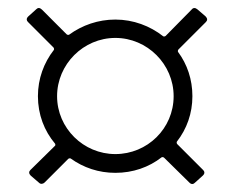

<svg xmlns="http://www.w3.org/2000/svg" viewBox="-20 -542 584 481"><path d="M462 -301C462 -343 449 -381 426 -412C425 -414 426 -417 427 -418L496 -487C500 -491 500 -496 495 -501L474 -519C469 -523 464 -523 460 -518L395 -452C394 -451 391 -450 389 -451C356 -477 314 -493 269 -493C226 -493 186 -479 153 -455C151 -454 148 -455 147 -456L85 -518C83 -520 80 -522 77 -522C75 -522 73 -521 71 -519L51 -501C48 -498 47 -496 47 -493C47 -491 48 -489 50 -487L114 -423C115 -422 116 -419 115 -417C90 -385 75 -345 75 -301C75 -255 91 -214 118 -182C119 -180 119 -177 117 -176L56 -116C52 -112 52 -107 57 -102L78 -84C82 -80 88 -81 92 -85L151 -144C152 -145 155 -146 157 -145C189 -122 227 -109 269 -109C313 -109 353 -123 385 -148C387 -149 390 -148 391 -147L454 -85C457 -82 459 -81 462 -81C464 -81 466 -82 468 -84L488 -102C491 -105 492 -107 492 -110C492 -112 491 -114 489 -116L424 -181C423 -182 422 -185 423 -187C448 -219 462 -258 462 -301ZM123 -301C123 -381 189 -447 269 -447C349 -447 415 -381 415 -301C415 -220 349 -156 269 -156C189 -156 123 -221 123 -301Z"/></svg>

Font: Barlow Semi Condensed Light
Style: Regular
Weight: 300
Width: 4
Designer: Jeremy Tribby
Foundry: Tribby Type
Version: Version 1.422;hotconv 1.0.109;makeotfexe 2.5.65596